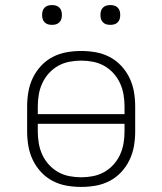

<svg xmlns="http://www.w3.org/2000/svg" viewBox="-20 -729 640 757"><path d="M300 8Q271 8 242.5 3Q214 -2 188 -15.5Q162 -29 142 -50.5Q122 -72 109.5 -98Q97 -124 92 -152.5Q87 -181 87 -210V-310Q87 -339 92 -367.5Q97 -396 109.5 -422Q122 -448 142 -469.5Q162 -491 188 -504.5Q214 -518 242.5 -523Q271 -528 300 -528Q329 -528 357.5 -523Q386 -518 412 -504.5Q438 -491 458 -469.5Q478 -448 490.5 -422Q503 -396 508 -367.5Q513 -339 513 -310V-210Q513 -181 508 -152.5Q503 -124 490.5 -98Q478 -72 458 -50.5Q438 -29 412 -15.5Q386 -2 357.5 3Q329 8 300 8ZM471 -279V-310Q471 -333 467 -356.5Q463 -380 453 -401.5Q443 -423 427 -440.5Q411 -458 390.5 -469.5Q370 -481 346.5 -485.5Q323 -490 300 -490Q277 -490 253.5 -485.5Q230 -481 209.5 -469.5Q189 -458 173 -440.5Q157 -423 147 -401.5Q137 -380 133 -356.5Q129 -333 129 -310V-279ZM300 -30Q323 -30 346.5 -34.5Q370 -39 390.5 -50.5Q411 -62 427 -79.5Q443 -97 453 -118.5Q463 -140 467 -163.5Q471 -187 471 -210V-241H129V-210Q129 -187 133 -163.5Q137 -140 147 -118.5Q157 -97 173 -79.5Q189 -62 209.5 -50.5Q230 -39 253.5 -34.5Q277 -30 300 -30ZM415 -631Q407 -631 399.5 -633Q392 -635 386 -641Q380 -647 378 -654.5Q376 -662 376 -670Q376 -678 378 -685.5Q380 -693 386 -699Q392 -705 399.5 -707Q407 -709 415 -709Q423 -709 430.5 -707Q438 -705 444 -699Q450 -693 452 -685.5Q454 -678 454 -670Q454 -662 452 -654.5Q450 -647 444 -641Q438 -635 430.5 -633Q423 -631 415 -631ZM185 -631Q177 -631 169.5 -633Q162 -635 156 -641Q150 -647 148 -654.5Q146 -662 146 -670Q146 -678 148 -685.5Q150 -693 156 -699Q162 -705 169.5 -707Q177 -709 185 -709Q193 -709 200.5 -707Q208 -705 214 -699Q220 -693 222 -685.5Q224 -678 224 -670Q224 -662 222 -654.5Q220 -647 214 -641Q208 -635 200.5 -633Q193 -631 185 -631Z"/></svg>

Font: Iosevka Extralight Extended
Style: Regular
Weight: 200
Width: 7
Monospace: yes
Designer: Belleve Invis
Foundry: Belleve Invis
Version: Version 32.5.0; ttfautohint (v1.8.4)